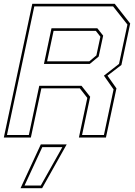

<svg xmlns="http://www.w3.org/2000/svg" viewBox="-32 -720 706 1005"><path d="M-12 0 137 -700H568.5L649.5 -597L603.5 -380L530.5 -324L577.5 -257.5L522.5 0H381L425 -207.5L386 -257.5H184.5L129.5 0ZM4.5 -13.5H119L173.5 -271H394.5L440 -213.5L397.5 -13.5H512L562.5 -252L512 -324L591 -385.5L635 -591.5L560 -686.5H147.5ZM214.5 -399H435.5L472.5 -430L493.5 -528L469.5 -558.5H248.5ZM198 -385.5 237.5 -572H477.5L508 -533.5L484.5 -424L438 -385.5ZM75.5 265 181.5 36H317L188.5 265ZM96.5 251H181.5L294.5 50H189.5Z"/></svg>

Font: Tourney Thin Thin
Style: Italic
Weight: 250
Italic angle: -12°
Version: Version 1.015